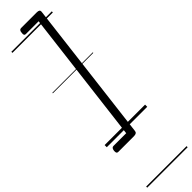

<svg xmlns="http://www.w3.org/2000/svg" viewBox="-442 -917 1259 1259"><g transform="rotate(-45 187.5 -287.5)"><path d="M17 50Q19 36 24 30.5Q29 25 37 25H155L268 -900H149Q141 -900 137.5 -905.5Q134 -911 136 -925Q137 -939 142 -944.5Q147 -950 155 -950H301Q328 -950 326 -931L206 56Q204 75 177 75H31Q23 75 19.5 69.5Q16 64 17 50ZM0 365H375V375H0ZM0 -20H375V0H0ZM0 -505H375V-500H0ZM0 -885H375V-875H0Z"/></g></svg>

Font: Playwrite GB J Guides
Style: Italic
Weight: 400
Italic angle: -7.01216°
Designer: Veronika Burian, José Scaglione
Foundry: TypeTogether
Version: Version 1.003